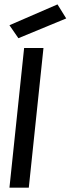

<svg xmlns="http://www.w3.org/2000/svg" viewBox="-20 -862 324 882"><path d="M23.4 0 90.8 -641.6H179.7L112.3 0ZM64.5 -686.5 23.4 -746.1 244.1 -841.8 284.2 -777.3Z"/></svg>

Font: Puritan
Style: Italic
Weight: 400
Version: 2.0a